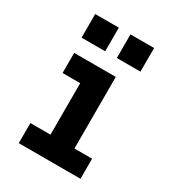

<svg xmlns="http://www.w3.org/2000/svg" viewBox="-178 -840 856 943"><g transform="rotate(30 250.0 -368.5)"><path d="M75 0V-114H189V-406H89V-520H325V-114H425V0ZM417 -603H283V-737H417ZM217 -603H83V-737H217Z"/></g></svg>

Font: Iosevka SS04 Heavy
Style: Regular
Weight: 900
Monospace: yes
Designer: Belleve Invis
Foundry: Belleve Invis
Version: Version 19.0.0; ttfautohint (v1.8.4)